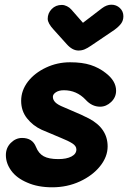

<svg xmlns="http://www.w3.org/2000/svg" viewBox="-20 -796 545 817"><path d="M202 1Q266 1 320 -24Q374 -49 406 -89Q438 -129 438 -173Q438 -250 358 -292Q334 -305 272 -331L251 -340Q226 -350 215.5 -360.5Q205 -371 205 -384Q205 -395 218 -403.5Q231 -412 252 -412Q306 -412 344 -372Q371 -342 406 -342Q432 -342 453 -362Q474 -382 474 -410Q474 -452 429 -486Q401 -508 365.5 -519.5Q330 -531 278 -531Q224 -531 176 -508.5Q128 -486 99 -449Q70 -411 70 -367Q70 -324 95 -292.5Q120 -261 157 -244L240 -209Q270 -197 287.5 -186Q305 -175 305 -160Q305 -141 284 -130Q263 -119 228 -119Q188 -119 166 -131Q144 -143 133 -171Q118 -209 74 -209Q47 -209 26 -188Q5 -167 5 -136Q5 -101 28 -69.5Q51 -38 96 -19Q141 1 202 1ZM314 -581Q328 -581 340 -586Q352 -591 368 -602L467 -669Q486 -683 495.5 -696Q505 -709 505 -727Q505 -748 490 -762Q475 -776 454 -776Q434 -776 414 -761L333 -699L283 -756Q276 -764 265 -769.5Q254 -775 243 -775Q217 -775 200 -757.5Q183 -740 183 -716Q183 -697 209 -669L264 -608Q288 -581 314 -581Z"/></svg>

Font: Balsamiq Sans
Style: Bold Italic
Weight: 700
Italic angle: -12°
Designer: Michael Angeles
Foundry: Balsamiq SRL
Version: Version 1.020; ttfautohint (v1.8.4.7-5d5b);gftools[0.9.26]